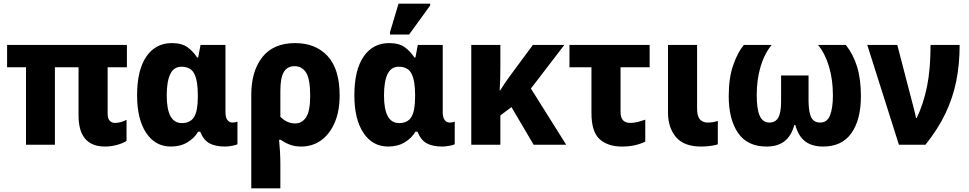

<svg xmlns="http://www.w3.org/2000/svg" viewBox="-20 -796 5329 1056"><path d="M558 10Q412 10 412 -161V-426H282V0H123V-426H19V-549H678V-426H572V-171Q572 -144 583.5 -132Q595 -120 612 -120Q644 -120 676 -137V-21Q656 -8 623.5 1Q591 10 558 10Z M920 10Q834 10 784 -65Q734 -140 734 -272Q734 -411 785 -485Q836 -559 925 -559Q980 -559 1011.5 -536Q1043 -513 1064 -480H1070L1083 -549H1220V-182Q1220 -149 1231 -135.5Q1242 -122 1258 -122Q1274 -122 1286 -127V-3Q1279 2 1256 6Q1233 10 1219 10Q1164 10 1131.5 -8Q1099 -26 1081 -72H1070Q1049 -36 1010.5 -13Q972 10 920 10ZM980 -119Q1027 -119 1047.5 -152.5Q1068 -186 1068 -262V-275Q1068 -352 1048.5 -390.5Q1029 -429 978 -429Q936 -429 916.5 -388.5Q897 -348 897 -271Q897 -119 980 -119Z M1362 240V-274Q1362 -405 1423 -482Q1484 -559 1604 -559Q1715 -559 1781.5 -488Q1848 -417 1848 -270Q1848 -185 1821 -122Q1794 -59 1746.5 -24.5Q1699 10 1636 10Q1601 10 1574 -0.5Q1547 -11 1524 -27H1515Q1518 2 1520 38.5Q1522 75 1522 105V240ZM1603 -117Q1641 -117 1663.5 -151Q1686 -185 1686 -269Q1686 -361 1663.5 -396.5Q1641 -432 1600 -432Q1560 -432 1541 -400Q1522 -368 1522 -297V-154Q1538 -137 1559 -127Q1580 -117 1603 -117Z M2115 10Q2029 10 1979 -65Q1929 -140 1929 -272Q1929 -411 1980 -485Q2031 -559 2120 -559Q2175 -559 2206.5 -536Q2238 -513 2259 -480H2265L2278 -549H2415V-182Q2415 -149 2426 -135.5Q2437 -122 2453 -122Q2469 -122 2481 -127V-3Q2474 2 2451 6Q2428 10 2414 10Q2359 10 2326.5 -8Q2294 -26 2276 -72H2265Q2244 -36 2205.5 -13Q2167 10 2115 10ZM2175 -119Q2222 -119 2242.5 -152.5Q2263 -186 2263 -262V-275Q2263 -352 2243.5 -390.5Q2224 -429 2173 -429Q2131 -429 2111.5 -388.5Q2092 -348 2092 -271Q2092 -119 2175 -119ZM2125 -606V-619L2172 -776H2346V-766L2230 -606Z M3084 -549 2900 -309 3094 0H2915L2793 -207L2732 -161V0H2572V-549H2732V-426Q2732 -390 2731 -358.5Q2730 -327 2728 -299H2731Q2743 -318 2757 -339Q2771 -360 2786 -380L2911 -549Z M3401 10Q3323 10 3278 -30.5Q3233 -71 3233 -175V-426H3112V-549H3553V-426H3393V-180Q3393 -120 3446 -120Q3466 -120 3486.5 -125Q3507 -130 3529 -138V-17Q3505 -5 3472.5 2.5Q3440 10 3401 10Z M3837 10Q3741 10 3697.5 -42.5Q3654 -95 3654 -177V-549H3814V-200Q3814 -156 3830 -139Q3846 -122 3871 -122Q3887 -122 3900 -124Q3913 -126 3928 -131V-2Q3910 4 3884.5 7Q3859 10 3837 10Z M4196 10Q4091 10 4039.5 -64.5Q3988 -139 3988 -267Q3988 -366 4012 -436Q4036 -506 4071 -549H4224Q4184 -500 4163 -429Q4142 -358 4142 -273Q4142 -196 4158.5 -159Q4175 -122 4212 -122Q4245 -122 4260.5 -149Q4276 -176 4276 -238V-381H4427V-238Q4428 -176 4442.5 -149Q4457 -122 4491 -122Q4530 -122 4545.5 -162.5Q4561 -203 4561 -271Q4561 -358 4539.5 -430Q4518 -502 4479 -549H4632Q4673 -497 4694 -429Q4715 -361 4715 -267Q4715 -138 4663 -64Q4611 10 4507 10Q4446 10 4408.5 -18.5Q4371 -47 4354 -109H4349Q4332 -48 4294.5 -19Q4257 10 4196 10Z M4924 0 4750 -549H4915L4997 -234Q5002 -214 5008.5 -189.5Q5015 -165 5018 -147H5022Q5060 -227 5079 -322Q5098 -417 5098 -549H5258Q5258 -443 5239.5 -350.5Q5221 -258 5180 -172Q5139 -86 5070 0Z"/></svg>

Font: Noto Sans SemiCondensed ExtraBold
Style: Regular
Weight: 800
Width: 4
Designer: Monotype Design Team
Foundry: Monotype Imaging Inc.
Version: Version 2.013; ttfautohint (v1.8.4.7-5d5b)